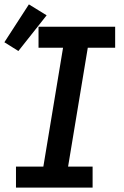

<svg xmlns="http://www.w3.org/2000/svg" viewBox="-45 -857 565 877"><path d="M28 0V-96H153L243 -639H131V-735H481V-639H356L266 -96H378V0ZM39 -624 -25 -664 87 -837 168 -787Z"/></svg>

Font: Iosevka Curly Oblique
Style: Bold
Weight: 700
Italic angle: -9°
Monospace: yes
Designer: Belleve Invis
Foundry: Belleve Invis
Version: Version 11.1.0; ttfautohint (v1.8.3)